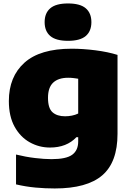

<svg xmlns="http://www.w3.org/2000/svg" viewBox="-20 -834 737 1084"><path d="M289 230Q235 230 180.5 225Q126 220 70.5 207V38.5Q125.5 52 177.8 58.2Q230 64.5 271 64.5Q353.5 64.5 387.5 39.8Q421.5 15 421.5 -35.5V-59.5H411.5Q356.5 -1 262 -1Q200.5 -1 147.5 -30.8Q94.5 -60.5 62.2 -119Q30 -177.5 30 -263.5Q30 -401 118 -480Q206 -559 384.5 -559Q448.5 -559 519 -550Q589.5 -541 643.5 -524V-78.5Q643.5 82 557.2 156Q471 230 289 230ZM347.5 -177.5Q366 -177.5 385.5 -181.2Q405 -185 421.5 -193V-389.5Q409.5 -391.5 395.2 -393.2Q381 -395 365 -395Q309.5 -395 280.2 -367.5Q251 -340 251 -281.5Q251 -223 276.5 -200.2Q302 -177.5 347.5 -177.5ZM364 -603.5Q295.5 -603.5 263.8 -630.8Q232 -658 232 -709Q232 -760 263.8 -787.2Q295.5 -814.5 364 -814.5Q432.5 -814.5 464.2 -787.2Q496 -760 496 -709Q496 -658 464.2 -630.8Q432.5 -603.5 364 -603.5Z"/></svg>

Font: Encode Sans SmExp Black
Style: Regular
Weight: 900
Width: 6
Designer: Multiple Designers
Foundry: Impallari Type
Version: Version 3.002; ttfautohint (v1.8.3) -l 8 -r 50 -G 200 -x 14 